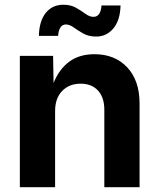

<svg xmlns="http://www.w3.org/2000/svg" viewBox="-20 -778 663 798"><path d="M209 -315.9V0H62.5V-545.9H200.7L202.6 -433.1Q225.6 -490.2 267.6 -521.5Q309.6 -552.7 372.6 -552.7Q457.5 -552.7 508.8 -498Q560.1 -443.4 560.1 -347.2V0H413.6V-321.8Q413.6 -372.6 387.5 -401.4Q361.3 -430.2 314.9 -430.2Q268.1 -430.2 238.5 -400.1Q209 -370.1 209 -315.9ZM379.4 -626Q348.6 -626 326.2 -638.7Q303.7 -651.4 286.6 -663.8Q269.5 -676.3 253.9 -676.3Q238.8 -676.3 230.7 -663.1Q222.7 -649.9 221.7 -628.9H141.6Q143.1 -690.9 170.4 -724.6Q197.8 -758.3 243.2 -758.3Q274.4 -758.3 296.4 -745.6Q318.4 -732.9 335.2 -720.5Q352.1 -708 368.7 -708Q398.4 -708 401.9 -755.4H481Q479.5 -693.8 451.2 -659.9Q422.9 -626 379.4 -626Z"/></svg>

Font: Inter-Bold
Style: Bold
Weight: 700
Designer: Rasmus Andersson
Foundry: rsms
Version: Version 4.000;git-a52131595